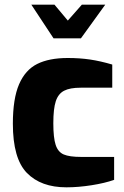

<svg xmlns="http://www.w3.org/2000/svg" viewBox="-20 -795 530 821"><path d="M35 -266Q35 -373 61.5 -434.5Q88 -496 139 -521.5Q190 -547 270 -547Q321 -547 365 -540.5Q409 -534 460 -519V-420H325Q279 -420 254 -407Q229 -394 218.5 -362Q208 -330 208 -268Q208 -206 218 -175.5Q228 -145 252.5 -134.5Q277 -124 327 -124H468V-26Q429 -12 372 -3Q315 6 264 6Q155 6 95 -55.5Q35 -117 35 -266ZM114 -775H213L270 -707L330 -775H430L326 -631H209Z"/></svg>

Font: Exo ExtraBold
Style: Regular
Weight: 800
Designer: Natanael Gama
Foundry: Natanael Gama
Version: Version 1.500